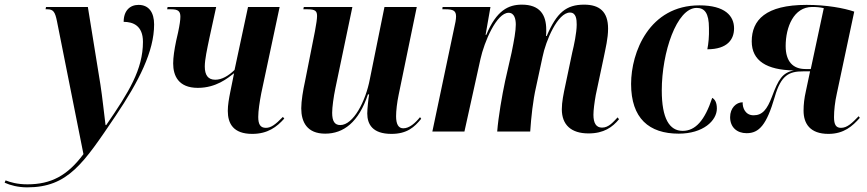

<svg xmlns="http://www.w3.org/2000/svg" viewBox="-170 -566 3730 826"><path d="M-53 240C123 240 189 137 327 -67C428 -217 493 -345 493 -461C493 -513 470 -545 426 -545C389 -545 362 -520 362 -472C402 -472 445 -456 445 -386C445 -267 384 -169 287 -28H284C279 -66 270 -152 262 -202L208 -536H28L26 -526H34C59 -526 67 -515 75 -475L189 97C120 190 49 227 -52 227C-96 227 -126 218 -146 210L-150 220C-126 231 -92 240 -53 240Z M915 10C982 10 1021 -20 1053 -56L1047 -63C1014 -29 995 -16 974 -16C950 -16 941 -31 941 -63C941 -90 947 -128 954 -165L1033 -536H897L839 -265C812 -239 784 -223 756 -223C725 -223 711 -243 711 -280C711 -310 721 -355 731 -403L760 -536H551L549 -526H567C597 -526 606 -517 606 -494C606 -480 603 -459 596 -426L588 -391C580 -353 575 -319 575 -293C575 -241 597 -188 681 -188C760 -188 810 -230 837 -251L821 -172C815 -142 810 -114 810 -89C810 -34 834 10 915 10Z M1514 10C1581 10 1613 -19 1642 -55L1637 -62C1616 -36 1591 -14 1565 -14C1544 -14 1534 -32 1534 -66C1534 -89 1538 -125 1545 -158L1623 -536H1484L1421 -225C1403 -130 1350 -28 1294 -28C1270 -28 1259 -44 1259 -81C1259 -104 1265 -149 1273 -187L1346 -536H1137L1135 -526H1153C1187 -526 1194 -518 1194 -497C1194 -485 1191 -464 1185 -432L1142 -215C1134 -179 1126 -132 1126 -100C1126 -41 1151 9 1229 9C1308 9 1373 -40 1413 -160H1418C1415 -144 1410 -96 1410 -78C1410 -32 1432 10 1514 10Z M2362 8C2428 8 2465 -19 2493 -53L2487 -61C2468 -41 2449 -17 2420 -17C2395 -17 2383 -36 2383 -72C2383 -92 2387 -123 2393 -157L2428 -322C2435 -358 2446 -400 2446 -443C2446 -516 2409 -546 2343 -546C2266 -546 2225 -512 2182 -411H2179C2180 -419 2180 -429 2180 -438C2180 -503 2152 -546 2075 -546C2018 -546 1966 -522 1922 -416H1919L1940 -536H1734L1733 -526H1747C1781 -526 1792 -519 1792 -495C1792 -482 1788 -463 1784 -446L1690 0H1828L1897 -312C1913 -385 1966 -511 2018 -511C2044 -511 2049 -482 2049 -460C2049 -433 2042 -394 2031 -340L2003 -217C1990 -156 1974 -64 1969 0H2111C2115 -61 2123 -135 2136 -191L2164 -321C2178 -391 2229 -512 2282 -512C2309 -512 2311 -482 2311 -460C2311 -425 2299 -369 2292 -341L2263 -203C2254 -161 2247 -127 2247 -96C2247 -29 2287 8 2362 8Z M2750 9C2855 9 2914 -47 2914 -99C2914 -126 2905 -139 2894 -145C2862 -48 2822 -3 2767 -3C2710 -3 2677 -56 2677 -177C2677 -340 2741 -532 2827 -532C2861 -532 2880 -510 2880 -445C2881 -409 2878 -379 2873 -354C2961 -354 2988 -398 2988 -444C2988 -497 2950 -543 2839 -543C2623 -543 2545 -341 2545 -205C2545 -57 2622 9 2750 9Z M3394 10C3461 10 3498 -24 3529 -59L3524 -66C3496 -37 3475 -16 3448 -16C3427 -16 3418 -29 3418 -62C3418 -90 3422 -128 3430 -163L3505 -516C3461 -531 3387 -545 3300 -545C3124 -545 3064 -480 3064 -388C3064 -304 3129 -265 3245 -263C3196 -253 3179 -225 3151 -150C3130 -95 3110 -70 3072 -70C3037 -70 3024 -101 3025 -126C2997 -126 2971 -101 2971 -62C2971 -18 3001 7 3042 7C3096 7 3128 -29 3163 -149C3190 -244 3226 -259 3285 -259H3315L3297 -174C3290 -143 3287 -117 3287 -90C3287 -34 3315 10 3394 10ZM3295 -269C3241 -269 3210 -302 3210 -368C3210 -450 3245 -536 3324 -536C3343 -536 3356 -535 3374 -531L3318 -269Z"/></svg>

Font: Noto Serif Display Condensed
Style: Bold Italic
Weight: 700
Width: 3
Italic angle: -12°
Designer: Monotype Design Team
Foundry: Monotype Imaging Inc.
Version: Version 2.009